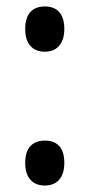

<svg xmlns="http://www.w3.org/2000/svg" viewBox="-20 -564 277 594"><path d="M58 -474C58 -429 80 -404 119 -404C155 -404 179 -428 179 -474C179 -520 158 -544 119 -544C79 -544 58 -520 58 -474ZM58 -60C58 -15 80 10 119 10C155 10 179 -13 179 -60C179 -107 157 -129 119 -129C79 -129 58 -105 58 -60Z"/></svg>

Font: Noto Sans Myanmar UI ExtraCondensed Medium
Style: Regular
Weight: 500
Width: 2
Designer: Monotype Design Team
Foundry: Monotype Imaging Inc.
Version: Version 2.103